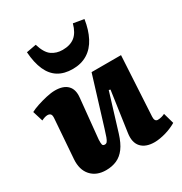

<svg xmlns="http://www.w3.org/2000/svg" viewBox="-191 -949 1042 1101"><g transform="rotate(-30 330.0 -398.5)"><path d="M-2 -484Q16 -494 46 -504Q76 -514 109 -521.5Q142 -529 167 -529Q222 -529 249 -501.5Q276 -474 270 -421L244 -159Q243 -136 245.5 -126.5Q248 -117 261 -117Q270 -117 276 -124Q282 -131 288.5 -148.5Q295 -166 304 -196L402 -515H597L575 -120Q574 -105 579 -96.5Q584 -88 595 -88Q607 -88 620 -91.5Q633 -95 642 -100L662 -29Q649 -21 631 -13Q613 -5 593 1Q573 7 552.5 10.5Q532 14 515 14Q457 14 428 -17.5Q399 -49 408 -109L446 -374L436 -377L361 -132Q344 -77 320.5 -45.5Q297 -14 265.5 0Q234 14 194 14Q131 14 95.5 -25.5Q60 -65 65 -134L84 -391Q86 -413 79 -420.5Q72 -428 59 -428Q51 -428 41 -425Q31 -422 19 -416ZM319 -584Q263 -584 224.5 -607.5Q186 -631 164.5 -679Q143 -727 138 -799L203 -811Q221 -751 251.5 -729.5Q282 -708 323 -708Q373 -708 403.5 -732Q434 -756 449 -811L519 -799Q509 -733 483.5 -684Q458 -635 416.5 -609.5Q375 -584 319 -584Z"/></g></svg>

Font: Literata ExtraBold
Style: Italic
Weight: 800
Italic angle: -2°
Designer: Latin by Veronika Burian and Jose Scaglione. Greek by Irene Vlachou. Cyrillic by Vera Evstafieva
Foundry: TypeTogether
Version: Version 3.002